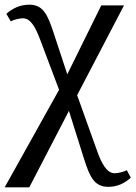

<svg xmlns="http://www.w3.org/2000/svg" viewBox="-24 -559 578 819"><path d="M-4 240H101L270 -86L334 117C359 197 379 238 438 238C478 238 508 222 534 199L517 167C505 174 479 180 465 180C431 180 409 137 391 87L305 -153L505 -536H408L263 -242L205 -418C179 -497 160 -539 101 -539C61 -539 29 -523 3 -500L22 -468C34 -475 60 -481 74 -481C108 -481 129 -439 148 -388L228 -176Z"/></svg>

Font: Noto Serif Thai
Style: Regular
Weight: 400
Designer: Monotype Design Team
Foundry: Monotype Imaging Inc.
Version: Version 1.901